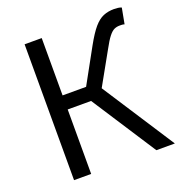

<svg xmlns="http://www.w3.org/2000/svg" viewBox="-134 -860 915 974"><g transform="rotate(-20 324.0 -373.0)"><path d="M100.6 0V-733.4H193V-423.9H319.9L422.6 -610.4Q454 -667.1 478.9 -696.1Q503.9 -725.1 529.6 -735.7Q555.4 -746.4 587.4 -746.4Q598.5 -746.4 609.1 -745Q619.7 -743.6 627.8 -740.1L611.8 -655.1Q604.1 -657.5 597.5 -657.7Q590.9 -657.9 585.9 -657.9Q569.5 -657.9 555.9 -651.5Q542.3 -645 527 -625.4Q511.6 -605.8 489.7 -565.2L391.8 -390.1L644.8 0H545L319.3 -348H193V0Z"/></g></svg>

Font: Shanggu Sans SC VF
Style: Regular
Weight: 250
Designer: GuiWonder
Version: Version 1.021